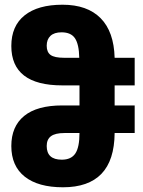

<svg xmlns="http://www.w3.org/2000/svg" viewBox="-20 -784 607 814"><path d="M28 -165Q28 -248 82.5 -292.5Q137 -337 244 -337H317V-422H244Q28 -422 28 -589Q28 -674 84.5 -719Q141 -764 245 -764Q350 -764 406.5 -707Q463 -650 466 -539H551V-422H466V-337H551V-220H466Q465 -104 410 -47Q355 10 247 10Q142 10 85 -35Q28 -80 28 -165ZM316 -539Q315 -596 298 -621.5Q281 -647 241 -647Q210 -647 194 -632Q178 -617 178 -590Q178 -563 194.5 -551Q211 -539 252 -539ZM317 -220H253Q214 -220 196 -206.5Q178 -193 178 -165Q178 -107 242 -107Q282 -107 299.5 -133.5Q317 -160 317 -220Z"/></svg>

Font: Noto Sans Georgian Bold Narrow
Style: Regular
Weight: 700
Width: 4
Designer: Monotype Design team
Foundry: Monotype Imaging Inc.
Version: Version 1.000